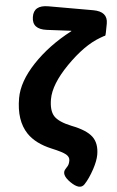

<svg xmlns="http://www.w3.org/2000/svg" viewBox="-65 -842 668 1097"><g transform="rotate(5 269.5 -293.5)"><path d="M380 191Q322 151 347 116Q350 112 356.5 100.5Q363 89 363 68.5Q363 48 341.5 35.5Q320 23 256 9Q162 -12 112 -64Q46 -133 46 -262Q46 -357 118.5 -467Q191 -577 309 -668Q313 -671 308 -671L170 -664Q85 -660 84 -730Q82 -799 167 -799H424Q508 -799 508 -730Q508 -660 505 -660Q502 -660 477 -645Q391 -595 308 -474Q228 -357 228 -272Q228 -206 255.5 -176Q283 -146 359 -130Q446 -113 482.5 -78.5Q519 -44 519 22Q519 56 503 105Q484 162 461 196.5Q438 231 380 191Z"/></g></svg>

Font: Resource Han Rounded JP Heavy
Style: Regular
Weight: 900
Designer: Cyano Hao (round all glyphs); Ryoko NISHIZUKA 西塚涼子 (kana, bopomofo & ideographs); Paul D. Hunt (Latin, Greek & Cyrillic)
Foundry: Cyano Hao
Version: 0.990